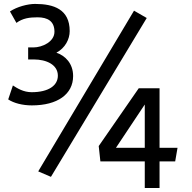

<svg xmlns="http://www.w3.org/2000/svg" viewBox="-20 -856 958 959"><path d="M170.9 0 234.4 27.3 712.9 -766.1 649.4 -802.7ZM481.4 -49.8H703.1V83H776.9V-49.8H855L866.7 -117.7H776.9V-415H672.9L473.1 -126.5ZM559.1 -117.7 703.1 -334V-117.7ZM21 -359.4C49.3 -340.8 92.3 -329.6 139.2 -329.6C267.1 -329.6 345.2 -385.3 345.2 -476.1C345.2 -539.1 305.7 -578.1 261.7 -592.8C305.7 -616.2 328.1 -660.2 328.1 -700.7C328.1 -809.6 248.5 -836.4 155.3 -836.4C119.1 -836.4 65.4 -822.8 29.8 -798.8L62 -741.7C93.8 -765.1 127.4 -769.5 167.5 -769.5C217.8 -769.5 252 -750.5 252 -697.3C252 -647.5 191.4 -619.1 146.5 -619.1H120.6V-559.1H147.9C212.4 -559.1 269 -532.7 269 -478C269 -429.2 223.1 -395.5 138.2 -395.5C96.7 -395.5 65.4 -415.5 44.4 -429.2Z"/></svg>

Font: Duru Sans
Style: Regular
Weight: 400
Designer: Onur Yazıcıgil
Foundry: Onur Yazıcıgil
Version: Version 1.002